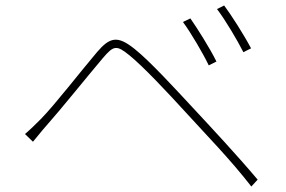

<svg xmlns="http://www.w3.org/2000/svg" viewBox="-20 -730 1040 699"><path d="M673 -663 646 -650C675 -611 720 -534 740 -492L768 -506C744 -555 695 -632 673 -663ZM796 -710 770 -697C800 -658 845 -582 866 -540L894 -554C869 -602 819 -680 796 -710ZM71 -242 100 -214C113 -229 133 -255 151 -275C201 -331 298 -452 354 -518C394 -565 404 -567 452 -528C502 -487 584 -400 658 -319C728 -242 820 -148 895 -51L918 -76C844 -164 747 -268 680 -340C614 -411 525 -508 471 -551C408 -602 380 -595 333 -540C276 -473 180 -349 130 -298C108 -276 93 -261 71 -242Z"/></svg>

Font: Genne Gothic ExtraLight
Style: Regular
Weight: 250
Designer: Ryoko NISHIZUKA (kana & ideographs); Paul D. Hunt (Latin, Greek & Cyrillic); Wenlong ZHANG (bopomofo); Sandoll Communica
Foundry: Adobe Systems Incorporated
Version: Version 1.004;PS 1.004;hotconv 16.6.51;makeotf.lib2.5.65220